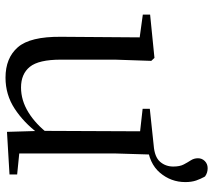

<svg xmlns="http://www.w3.org/2000/svg" viewBox="-58 -696 770 693"><g transform="rotate(90 326.5 -350.0)"><path d="M260.9 14.6Q189.8 14.6 151.1 -29.8Q112.3 -74.2 113.3 -185.8L115.5 -483.7L137.7 -466.6L33.1 -481V-507.3L189.5 -523L200.2 -511.5L195.8 -380.4V-185.1Q195.8 -105.3 221.6 -73.3Q247.4 -41.4 296.3 -41.4Q342.8 -41.4 386.1 -68.1Q429.4 -94.9 464.9 -141.8L488.1 -103H461.7Q423.1 -51.4 372.8 -18.4Q322.5 14.6 260.9 14.6ZM456.4 9.3 452.8 -114.1V-115.5L454.4 -471.2L373.2 -480.3V-506.2L505.2 -520.2Q547.1 -523.4 564.3 -543.2Q581.6 -563.1 581.6 -590.9Q581.6 -614.5 574.1 -628.6Q566.7 -642.7 559.2 -654.2Q551.7 -665.8 551.7 -680.1Q551.7 -694.6 561.9 -704.8Q572.2 -715 587.5 -715Q595.2 -715 602.3 -713Q609.5 -711.1 617.5 -705.5Q626.2 -690.3 632 -673.5Q637.7 -656.7 637.7 -634.4Q637.7 -582.5 603.9 -542.7Q570.1 -503 504.4 -497.2L538.4 -513.9L534.4 -380.4V-35L610.3 -27.4V0.2Z"/></g></svg>

Font: Noto Serif SC ExtraLight
Style: Regular
Weight: 200
Designer: Ryoko NISHIZUKA 西塚涼子 (kana & ideographs); Frank Grießhammer (Latin, Greek & Cyrillic); Wenlong ZHANG 张文龙 (bopomofo); San
Foundry: Adobe
Version: Version 2.002-H1;hotconv 1.1.0;makeotfexe 2.6.0